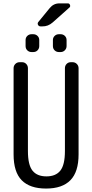

<svg xmlns="http://www.w3.org/2000/svg" viewBox="-20 -1095 540 1125"><path d="M325.2 -894.5H335Q349.6 -894.5 359.9 -884.8Q370.1 -875 370.1 -860.4V-825.2Q370.1 -810.5 359.9 -800.3Q349.6 -790 335 -790H325.2Q310.5 -790 300.3 -799.8Q290 -809.6 290 -825.2V-860.4Q290 -875 300.3 -884.8Q310.5 -894.5 325.2 -894.5ZM174.8 -894.5Q189.5 -894.5 199.7 -884.8Q210 -875 210 -860.4V-825.2Q210 -810.5 200.2 -800.3Q190.4 -790 174.8 -790H165Q150.4 -790 140.1 -799.8Q129.9 -809.6 129.9 -825.2V-860.4Q129.9 -875 140.1 -884.8Q150.4 -894.5 165 -894.5ZM377.9 -1075.2Q386.7 -1075.2 390.1 -1065.9Q393.6 -1056.6 386.7 -1050.8L289.1 -963.9Q261.7 -939.5 227.5 -940.4H217.8Q207 -940.4 202.6 -949.7Q198.2 -959 205.1 -966.8L271.5 -1047.9Q293.9 -1075.2 328.1 -1075.2ZM59.6 -190.4V-695.3Q59.6 -710 69.8 -720.2Q80.1 -730.5 94.7 -730.5H109.4Q124 -730.5 133.8 -720.2Q143.6 -710 143.6 -695.3V-210Q143.6 -128.9 170.4 -95.2Q197.3 -61.5 252 -61.5Q306.6 -61.5 333.5 -95.2Q360.4 -128.9 360.4 -210V-695.3Q360.4 -710 370.1 -720.2Q379.9 -730.5 394.5 -730.5H405.3Q419.9 -730.5 430.2 -720.2Q440.4 -710 440.4 -695.3V-190.4Q440.4 -87.9 392.6 -39.1Q344.7 9.8 250 9.8Q155.3 9.8 107.4 -38.6Q59.6 -86.9 59.6 -190.4Z"/></svg>

Font: Rounded-L Mgen+ 2m regular
Style: Regular
Weight: 400
Designer: [Source Han Sans]
Ryoko NISHIZUKA  (kana & ideographs); Paul D. Hunt (Latin, Greek & Cyrillic); Wenlong ZHANG  (bopomofo
Version: Version 1.059.20150602